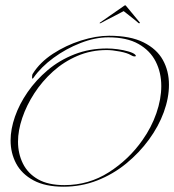

<svg xmlns="http://www.w3.org/2000/svg" viewBox="-20 -689 658 725"><path d="M220 16Q151 16 106.5 -8Q62 -32 41 -71.5Q20 -111 20 -159Q20 -201 36.5 -248.5Q53 -296 84.5 -341.5Q116 -387 160.5 -424.5Q205 -462 261.5 -484Q318 -506 384 -506Q403 -506 425 -503Q447 -500 465.5 -494.5Q484 -489 490 -483Q493 -480 493 -478Q493 -476 488 -476Q482 -476 474 -481Q461 -489 432.5 -494.5Q404 -500 383 -500Q324 -500 272.5 -478Q221 -456 180 -419Q139 -382 109.5 -336.5Q80 -291 64 -243.5Q48 -196 48 -154Q48 -109 66.5 -71.5Q85 -34 123.5 -12Q162 10 223 10Q315 10 391 -38.5Q467 -87 518 -160Q552 -208 570.5 -261.5Q589 -315 589 -364Q589 -415 568 -456.5Q547 -498 503 -523Q459 -548 389 -548Q339 -548 284 -526.5Q229 -505 182 -470.5Q135 -436 107 -396Q104 -392 103 -392Q101 -392 101 -397Q101 -407 104 -411Q131 -454 180 -486Q229 -518 286 -536Q343 -554 392 -554Q472 -554 522 -529Q572 -504 595 -462.5Q618 -421 618 -369Q618 -319 598.5 -265.5Q579 -212 542.5 -162Q506 -112 456.5 -71.5Q407 -31 347 -7.5Q287 16 220 16ZM361 -602Q357 -600 356.5 -601.5Q356 -603 358 -604L450 -668Q453 -670 455 -668L508 -604Q509 -603 507 -601.5Q505 -600 503 -602Q500 -605 490 -613Q480 -621 468 -630.5Q456 -640 447 -647Q434 -640 415.5 -630.5Q397 -621 381.5 -613Q366 -605 361 -602Z"/></svg>

Font: Explora
Style: Regular
Weight: 400
Designer: Robert E. Leuschke
Foundry: Robert E. Leuschke
Version: Version 1.010